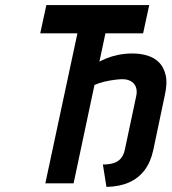

<svg xmlns="http://www.w3.org/2000/svg" viewBox="-20 -720 674 754"><path d="M501 -510Q471 -510 444.5 -504.5Q418 -499 398.5 -491Q379 -483 369 -477L350 -386Q368 -394 389 -399Q410 -404 429.5 -406.5Q449 -409 460 -409Q476 -409 488 -404Q500 -399 507 -390Q514 -381 516 -369Q518 -357 515 -343L470 -131Q465 -109 453.5 -96.5Q442 -84 424.5 -79Q407 -74 384 -74L398 14Q449 13 486.5 -3.5Q524 -20 548 -52Q572 -84 582 -131L627 -345Q638 -393 630.5 -425Q623 -457 604 -475.5Q585 -494 558 -502Q531 -510 501 -510ZM394 -589H542L566 -700H162L138 -589H284L158 0H269Z"/></svg>

Font: Advent Pro
Style: Bold Italic
Weight: 700
Italic angle: -12°
Designer: VivaRado, Andreas Kalpakidis
Foundry: VivaRado, Andreas Kalpakidis
Version: Version 3.000